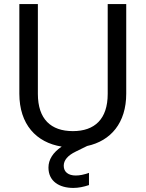

<svg xmlns="http://www.w3.org/2000/svg" viewBox="-20 -717 715 943"><path d="M75 -697V-257C75 -106 158 -17 283 3C240 32 218 67 218 106C218 174 272 206 340 206C365 206 390 201 417 192V132C392 141 371 145 352 145C316 145 293 128 293 97C293 70 313 46 353 27L408 0C524 -25 600 -113 600 -257V-697H509V-256C509 -132 445 -73 338 -73C230 -73 166 -132 166 -256V-697Z"/></svg>

Font: Poppins
Style: Regular
Weight: 400
Designer: Ninad Kale (Devanagari), Jonny Pinhorn (Latin)
Foundry: Indian Type Foundry
Version: 4.004